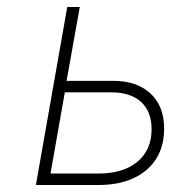

<svg xmlns="http://www.w3.org/2000/svg" viewBox="-20 -531 527 551"><path d="M83 0 173 -511H209L171 -299H305Q372.5 -299 411.8 -262.8Q451 -226.5 451 -162Q451 -112 428.5 -75.8Q406 -39.5 363.5 -19.8Q321 0 261 0ZM125 -33H262Q334 -33 374.5 -67Q415 -101 415 -160Q415 -211 384.8 -238.5Q354.5 -266 299 -266H166Z"/></svg>

Font: Overpass Thin
Style: Italic
Weight: 250
Italic angle: -10°
Designer: Delve Withrington, Dave Bailey, Thomas Jockin
Foundry: Delve Fonts LLC
Version: Version 4.000